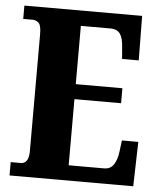

<svg xmlns="http://www.w3.org/2000/svg" viewBox="-52 -759 666 804"><g transform="rotate(5 281.5 -357.0)"><path d="M18 0V-56H60Q94 -56 94 -109V-600Q94 -638 83 -648Q72 -658 58 -658H18V-714H513L515 -527H445L441 -575Q439 -613 426.5 -631.5Q414 -650 385 -650H261V-405H457V-342H261V-64H410Q437 -64 450.5 -85Q464 -106 468 -139L474 -187H543L538 0Z"/></g></svg>

Font: Noto Serif Tamil ExtraCondensed Black
Style: Regular
Weight: 900
Width: 2
Designer: Indian Type Foundry, Tom Grace, and the Monotype Design Team
Foundry: Monotype Imaging Inc.
Version: Version 2.004; ttfautohint (v1.8.4.7-5d5b)